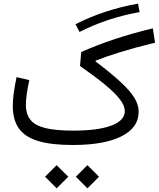

<svg xmlns="http://www.w3.org/2000/svg" viewBox="-20 -802 878 1062"><path d="M229.3 175.5 293.3 239.7 357.6 175.5 293.3 111.4ZM399.5 175.5 463.5 239.7 527.8 175.5 463.5 111.4ZM743.5 -781.9Q651.2 -765.8 564 -737.1Q476.7 -708.4 397.5 -668L419.9 -625.2Q497.1 -664.6 580.6 -692.1Q664.1 -719.7 752.1 -735ZM71.7 -375.5Q50.7 -277.2 50.7 -216.3Q50.7 -139.3 84.4 -91.6Q118.1 -44 191.1 -22Q264.2 0 382.3 0Q557.1 0 652 -48Q747 -95.9 747 -184.2Q747 -222.6 722.6 -262Q698.3 -301.5 645.7 -349.7Q593.2 -398 508.6 -462.2L508.8 -466.3Q568 -490 647.7 -514.5Q727.5 -539.1 837.7 -565.9L825.3 -645.2Q714 -618.6 613.4 -585.2Q512.8 -551.7 429.2 -514L422.6 -437Q507.3 -377.9 562.3 -332.5Q617.2 -287 643.8 -251.8Q670.4 -216.6 670.4 -187.9Q670.4 -135.7 596.5 -107.6Q522.7 -79.5 385.9 -79.5Q289.5 -79.5 231.8 -93.5Q174.2 -107.4 148.7 -138.9Q123.1 -170.3 123.1 -222.9Q123.1 -247.2 128 -282.5Q132.9 -317.8 142.2 -358.8Z"/></svg>

Font: Estedad VF
Style: Regular
Weight: 100
Designer: Amin Abedi
Version: Version 7.3